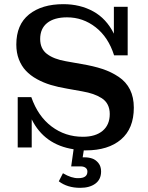

<svg xmlns="http://www.w3.org/2000/svg" viewBox="-20 -715 719 931"><path d="M65.9 0V-244.1H131.8Q163.6 -151.9 230 -101.8Q296.4 -51.8 381.8 -51.8Q443.4 -51.8 477.8 -80.8Q512.2 -109.9 512.2 -162.1Q512.2 -188 502.2 -207.5Q492.2 -227.1 472.7 -239.3Q453.1 -251.5 431.2 -259Q409.2 -266.6 378.9 -272L305.2 -285.2Q261.7 -292.5 226.1 -303.2Q190.4 -314 158.7 -331.5Q127 -349.1 105.5 -372.1Q84 -395 71.5 -427.2Q59.1 -459.5 59.1 -499Q59.1 -595.7 121.1 -645.3Q183.1 -694.8 287.1 -694.8Q368.2 -694.8 431.9 -659.9Q495.6 -625 532.2 -551.8V-682.1H599.1V-446.8H533.2Q505.4 -534.7 443.8 -582.8Q382.3 -630.9 305.2 -630.9Q243.2 -630.9 209 -603.8Q174.8 -576.7 174.8 -525.9Q174.8 -478.5 207.8 -453.4Q240.7 -428.2 299.8 -418L374 -404.8Q433.1 -395 476.6 -380.6Q520 -366.2 555.9 -342Q591.8 -317.9 610.4 -280.5Q628.9 -243.2 628.9 -192.9Q628.9 -91.8 566.9 -38.8Q504.9 14.2 396 14.2H386.2L380.9 47.9H390.1Q410.2 47.9 427.2 53.7Q444.3 59.6 457.3 75.7Q470.2 91.8 470.2 116.2Q470.2 154.8 442.6 175.3Q415 195.8 369.1 195.8Q306.6 195.8 265.1 164.1L285.2 125Q327.1 149.9 359.9 148.9Q403.8 148.9 403.8 117.2Q403.8 105 394.8 98.4Q385.7 91.8 371.1 91.8H325.2L336.9 8.8Q194.8 -13.2 133.8 -136.2V0Z"/></svg>

Font: Montagu Slab 144pt Medium
Style: Regular
Weight: 500
Designer: Florian Karsten
Foundry: Florian Karsten
Version: Version 1.000